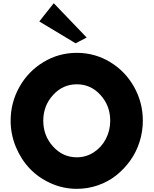

<svg xmlns="http://www.w3.org/2000/svg" viewBox="-20 -1172 970 1207"><path d="M227.1 -1037.1 317.9 -1151.9 524.9 -936 455.1 -899.9ZM46.9 -413.1Q46.9 -527.3 102.1 -625.5Q157.2 -723.6 253.2 -781.7Q349.1 -839.8 462.9 -839.8Q576.7 -839.8 672.4 -781.7Q768.1 -723.6 823 -625.5Q877.9 -527.3 877.9 -413.1Q877.9 -344.7 857.2 -279.8Q836.4 -214.8 798.3 -161.9Q760.3 -108.9 709.5 -68.8Q658.7 -28.8 595 -6.8Q531.2 15.1 462.9 15.1Q377.9 15.1 300.5 -19.3Q223.1 -53.7 167.7 -111.6Q112.3 -169.4 79.6 -248.5Q46.9 -327.6 46.9 -413.1ZM462.9 -183.1Q521 -183.1 569.3 -214.4Q617.7 -245.6 645.3 -298.3Q672.9 -351.1 672.9 -413.1Q672.9 -507.3 611.8 -574.7Q550.8 -642.1 462.9 -642.1Q375 -642.1 313.5 -574.7Q252 -507.3 252 -413.1Q252 -318.8 313.5 -251Q375 -183.1 462.9 -183.1Z"/></svg>

Font: Hussar Preview
Style: Bold
Weight: 700
Foundry: Cannot Into Space Fonts, PlusOne Fonts
Version: Version 2.29RC2 "Millennial"